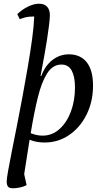

<svg xmlns="http://www.w3.org/2000/svg" viewBox="-20 -754 552 1032"><path d="M51 258Q29 258 22.5 248.5Q16 239 16 220Q16 207 23.5 164.5Q31 122 43.5 59.5Q56 -3 71 -78.5Q86 -154 101 -235Q116 -316 129.5 -395Q143 -474 152.5 -543.5Q162 -613 164 -665Q158 -665 153 -665Q137 -665 120 -661.5Q103 -658 86 -651L73 -678Q100 -704 131.5 -719Q163 -734 190 -734Q219 -734 233.5 -717.5Q248 -701 248 -673Q248 -653 243.5 -617.5Q239 -582 232.5 -539.5Q226 -497 218.5 -456.5Q211 -416 205.5 -386Q200 -356 198 -346H202Q223 -402 262.5 -432Q302 -462 350 -462Q412 -462 446 -419.5Q480 -377 480 -294Q480 -208 445.5 -138.5Q411 -69 352 -28.5Q293 12 220 12Q199 12 178.5 8.5Q158 5 139 -3Q132 40 125 86.5Q118 133 110 182L123 241Q109 249 88 253.5Q67 258 51 258ZM310 -407Q264 -407 234 -360.5Q204 -314 183.5 -231Q163 -148 145 -38Q161 -32 176 -28.5Q191 -25 209 -25Q261 -25 300.5 -61Q340 -97 361.5 -155.5Q383 -214 383 -284Q383 -342 365.5 -374.5Q348 -407 310 -407Z"/></svg>

Font: Petrona Medium
Style: Italic
Weight: 500
Italic angle: -9°
Designer: Ringo R. Seeber
Foundry: Ringo R. Seeber
Version: Version 2.001; ttfautohint (v1.8.3)